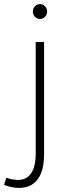

<svg xmlns="http://www.w3.org/2000/svg" viewBox="-75 -727 325 941"><path d="M10 155Q54 156 77 123Q100 90 100 25V-521H141V29Q141 110 109.5 152Q78 194 17 194Q-17 194 -55 179L-44 144Q-20 153 10 155ZM156 -671Q156 -655 145.5 -644.5Q135 -634 121 -634Q107 -634 96.5 -644.5Q86 -655 86 -671Q86 -686 96.5 -696.5Q107 -707 121 -707Q135 -707 145.5 -696.5Q156 -686 156 -671Z"/></svg>

Font: Argentum Sans ExtraLight
Style: Regular
Weight: 275
Designer: Julieta Ulanovsky (Modified by Cristiano Sobral)
Foundry: Julieta Ulanovsky
Version: Version 1.000; ttfautohint (v1.5.65-e2d9)